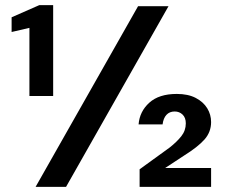

<svg xmlns="http://www.w3.org/2000/svg" viewBox="-20 -724 876 744"><path d="M94 -352V-616L25 -600V-657L132 -704H186V-352ZM118 0 515 -700H633L236 0ZM521 0V-68L637 -152Q665 -174 682.5 -196Q700 -218 700 -246Q700 -268 687.5 -280Q675 -292 657 -292Q637 -292 625 -279Q613 -266 610 -242H517Q521 -292 558.5 -326Q596 -360 665 -360Q709 -360 738.5 -344.5Q768 -329 783 -304.5Q798 -280 798 -251Q798 -212 772 -183Q746 -154 693 -121L620 -73H798V0Z"/></svg>

Font: DM Sans 12pt SemiBold
Style: Regular
Weight: 600
Version: Version 4.004;gftools[0.9.30]